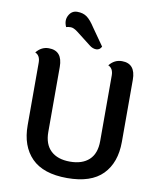

<svg xmlns="http://www.w3.org/2000/svg" viewBox="-104 -1063 945 1152"><g transform="rotate(10 368.5 -486.5)"><path d="M97 -261V-642Q97 -686 66 -699Q97 -738 142 -738Q226 -738 226 -639V-243Q226 -168 267.5 -129Q309 -90 384 -90Q459 -90 500.5 -128.5Q542 -167 542 -243V-642Q542 -686 511 -699Q542 -738 588 -738Q671 -738 671 -639V-261Q671 -134 600.5 -62Q530 10 384.5 10Q239 10 168 -62Q97 -134 97 -261ZM455 -803Q444 -781 422.5 -781Q401 -781 381 -797L291 -867Q267 -885 250 -885Q233 -885 222 -881Q213 -901 213 -918Q213 -935 221 -950Q238 -983 273 -983Q308 -983 331.5 -966Q355 -949 382 -907Z"/></g></svg>

Font: Laila SemiBold
Style: Regular
Weight: 600
Designer: Hitesh Malaviya
Foundry: Indian Type Foundry
Version: Version 1.302;PS 1.0;hotconv 1.0.78;makeotf.lib2.5.61930; tt